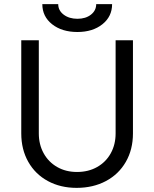

<svg xmlns="http://www.w3.org/2000/svg" viewBox="-20 -895 748 930"><path d="M83 -249V-700H168V-249Q168 -195 191.5 -152.5Q215 -110 257 -86Q299 -62 353 -62Q408 -62 450.5 -86Q493 -110 516.5 -152.5Q540 -195 540 -249V-700H624V-249Q624 -171 589.5 -111Q555 -51 493 -18Q431 15 351 15Q273 15 212 -18Q151 -51 117 -111Q83 -171 83 -249ZM185 -875H262Q262 -844 288.5 -824Q315 -804 355 -804Q395 -804 420.5 -824Q446 -844 446 -875H523Q523 -815 476 -777.5Q429 -740 355 -740Q280 -740 232.5 -777.5Q185 -815 185 -875Z"/></svg>

Font: Oak Sans
Style: Regular
Weight: 400
Designer: Erik Kennedy, Walven
Foundry: Erik Kennedy, Walven
Version: Version 1.000